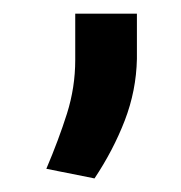

<svg xmlns="http://www.w3.org/2000/svg" viewBox="-20 -111 267 283"><path d="M181.8 -90.9V-24.1Q180.8 22.7 163.9 66.6Q147 110.4 119.3 152L48.3 137.8Q66.4 95.2 78.7 56.5Q90.9 17.8 90.9 -22.7V-90.9Z"/></svg>

Font: Interface
Style: Regular
Weight: 400
Designer: Rasmus Andersson
Foundry: rsms
Version: Version 1.8